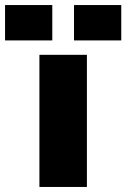

<svg xmlns="http://www.w3.org/2000/svg" viewBox="-91 -740 500 760"><path d="M202 -580V-720H389V-580ZM-71 -580V-720H116V-580ZM65 0V-523H253V0Z"/></svg>

Font: Tomorrow
Style: Bold
Weight: 700
Designer: Tony de Marco, Monica Rizzolli
Foundry: Just in Type
Version: Version 2.002